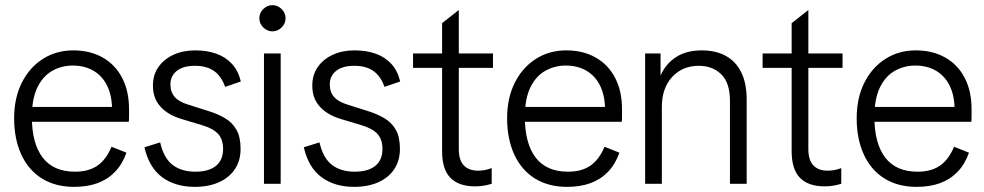

<svg xmlns="http://www.w3.org/2000/svg" viewBox="-20 -715 3830 747"><path d="M268 12Q195 12 142.5 -21Q90 -54 62.5 -114.5Q35 -175 35 -255Q35 -334 65 -393.5Q95 -453 147 -486Q199 -519 265 -519Q330 -519 379 -491.5Q428 -464 455 -412.5Q482 -361 482 -290Q482 -275 482 -262Q482 -249 481 -241H78V-299H444L416 -281Q417 -338 398.5 -378Q380 -418 345 -439Q310 -460 263 -460Q220 -460 183.5 -439.5Q147 -419 125.5 -375Q104 -331 104 -260Q104 -157 146 -102Q188 -47 272 -47Q325 -47 359 -70.5Q393 -94 414 -144L472 -121Q456 -76 427.5 -46.5Q399 -17 359.5 -2.5Q320 12 268 12Z M738 12Q662 12 611 -25.5Q560 -63 542 -142L603 -161Q617 -100 651.5 -73.5Q686 -47 740 -47Q792 -47 820 -69.5Q848 -92 848 -136Q848 -172 829 -193.5Q810 -215 766 -228L683 -253Q632 -269 603.5 -301Q575 -333 575 -382Q575 -424 596.5 -454.5Q618 -485 655 -502Q692 -519 739 -519Q786 -519 822 -506Q858 -493 882.5 -466.5Q907 -440 917 -398L856 -377Q841 -419 812.5 -439Q784 -459 739 -459Q692 -459 667.5 -439Q643 -419 643 -387Q643 -357 659.5 -338Q676 -319 712 -308L794 -282Q829 -271 856.5 -254.5Q884 -238 900 -210Q916 -182 916 -136Q916 -90 894 -57Q872 -24 832 -6Q792 12 738 12Z M1007 0V-507H1072V0ZM1040 -593Q1020 -593 1004.5 -608Q989 -623 989 -644Q989 -665 1004.5 -680Q1020 -695 1040 -695Q1060 -695 1075.5 -680Q1091 -665 1091 -644Q1091 -623 1075.5 -608Q1060 -593 1040 -593Z M1358 12Q1282 12 1231 -25.5Q1180 -63 1162 -142L1223 -161Q1237 -100 1271.5 -73.5Q1306 -47 1360 -47Q1412 -47 1440 -69.5Q1468 -92 1468 -136Q1468 -172 1449 -193.5Q1430 -215 1386 -228L1303 -253Q1252 -269 1223.5 -301Q1195 -333 1195 -382Q1195 -424 1216.5 -454.5Q1238 -485 1275 -502Q1312 -519 1359 -519Q1406 -519 1442 -506Q1478 -493 1502.5 -466.5Q1527 -440 1537 -398L1476 -377Q1461 -419 1432.5 -439Q1404 -459 1359 -459Q1312 -459 1287.5 -439Q1263 -419 1263 -387Q1263 -357 1279.5 -338Q1296 -319 1332 -308L1414 -282Q1449 -271 1476.5 -254.5Q1504 -238 1520 -210Q1536 -182 1536 -136Q1536 -90 1514 -57Q1492 -24 1452 -6Q1412 12 1358 12Z M1828 10Q1765 10 1732.5 -23Q1700 -56 1700 -127V-625L1765 -676V-135Q1765 -92 1784.5 -71.5Q1804 -51 1840 -51Q1851 -51 1864 -53Q1877 -55 1893 -61V0Q1877 5 1861.5 7.5Q1846 10 1828 10ZM1587 -451V-507H1898V-451Z M2186 12Q2113 12 2060.5 -21Q2008 -54 1980.5 -114.5Q1953 -175 1953 -255Q1953 -334 1983 -393.5Q2013 -453 2065 -486Q2117 -519 2183 -519Q2248 -519 2297 -491.5Q2346 -464 2373 -412.5Q2400 -361 2400 -290Q2400 -275 2400 -262Q2400 -249 2399 -241H1996V-299H2362L2334 -281Q2335 -338 2316.5 -378Q2298 -418 2263 -439Q2228 -460 2181 -460Q2138 -460 2101.5 -439.5Q2065 -419 2043.5 -375Q2022 -331 2022 -260Q2022 -157 2064 -102Q2106 -47 2190 -47Q2243 -47 2277 -70.5Q2311 -94 2332 -144L2390 -121Q2374 -76 2345.5 -46.5Q2317 -17 2277.5 -2.5Q2238 12 2186 12Z M2820 0V-322Q2820 -393 2786 -426Q2752 -459 2699 -459Q2635 -459 2595 -415.5Q2555 -372 2555 -299V0H2490V-507H2550V-421Q2570 -467 2610.5 -493Q2651 -519 2710 -519Q2765 -519 2804 -497.5Q2843 -476 2864 -433.5Q2885 -391 2885 -328V0Z M3188 10Q3125 10 3092.5 -23Q3060 -56 3060 -127V-625L3125 -676V-135Q3125 -92 3144.5 -71.5Q3164 -51 3200 -51Q3211 -51 3224 -53Q3237 -55 3253 -61V0Q3237 5 3221.5 7.5Q3206 10 3188 10ZM2947 -451V-507H3258V-451Z M3546 12Q3473 12 3420.5 -21Q3368 -54 3340.5 -114.5Q3313 -175 3313 -255Q3313 -334 3343 -393.5Q3373 -453 3425 -486Q3477 -519 3543 -519Q3608 -519 3657 -491.5Q3706 -464 3733 -412.5Q3760 -361 3760 -290Q3760 -275 3760 -262Q3760 -249 3759 -241H3356V-299H3722L3694 -281Q3695 -338 3676.5 -378Q3658 -418 3623 -439Q3588 -460 3541 -460Q3498 -460 3461.5 -439.5Q3425 -419 3403.5 -375Q3382 -331 3382 -260Q3382 -157 3424 -102Q3466 -47 3550 -47Q3603 -47 3637 -70.5Q3671 -94 3692 -144L3750 -121Q3734 -76 3705.5 -46.5Q3677 -17 3637.5 -2.5Q3598 12 3546 12Z"/></svg>

Font: TikTok Sans Light
Style: Regular
Weight: 300
Version: Version 4.000